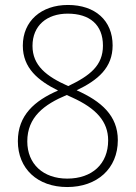

<svg xmlns="http://www.w3.org/2000/svg" viewBox="-20 -744 548 774"><path d="M254 -724C146 -724 72 -659 72 -560C72 -469 134 -419 214 -379C119 -338 52 -279 52 -175C52 -64 131 10 251 10C371 10 455 -64 455 -179C455 -278 388 -336 289 -380C375 -421 434 -471 434 -561C434 -661 364 -724 254 -724ZM253 -689C342 -689 395 -644 395 -560C395 -480 343 -439 255 -397C167 -436 111 -480 111 -559C111 -641 169 -689 253 -689ZM90 -174C90 -272 158 -323 249 -361L271 -351C368 -307 416 -254 416 -178C416 -83 351 -24 251 -24C154 -24 90 -83 90 -174Z"/></svg>

Font: Noto Sans Lao SemiCondensed ExtraLight
Style: Regular
Weight: 200
Width: 4
Designer: Monotype Design Team
Foundry: Monotype Imaging Inc.
Version: Version 2.003